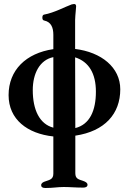

<svg xmlns="http://www.w3.org/2000/svg" viewBox="-20 -671 645 961"><path d="M23 -195C23 -73 117 -2 247 12V198C247 226 229 229 209 236C195 240 186 246 186 256C186 265 193 270 207 270C246 270 267 265 299 265C330 265 357 268 397 268C410 268 418 263 418 254C418 244 409 239 395 234C375 227 357 225 357 196V8C505 -14 582 -102 582 -224C582 -334 487 -410 356 -426V-571C357 -602 361 -629 361 -639C361 -645 359 -651 351 -651C348 -651 344 -650 339 -649C308 -638 251 -607 201 -598C195 -597 192 -592 192 -583C192 -574 195 -569 202 -568C235 -561 247 -534 247 -497V-425C110 -405 23 -320 23 -195ZM356 -384C425 -362 460 -303 460 -212C460 -117 429 -48 357 -30ZM247 -385V-32C178 -50 144 -121 144 -220C144 -302 178 -371 247 -385Z"/></svg>

Font: EB Garamond
Style: Bold
Weight: 700
Designer: Georg Duffner and Octavio Pardo
Foundry: Georg Duffner
Version: Version 1.000;PS 001.000;hotconv 1.0.88;makeotf.lib2.5.64775